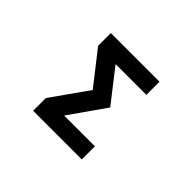

<svg xmlns="http://www.w3.org/2000/svg" viewBox="-141 -1006 1283 1283"><g transform="rotate(45 500.0 -365.0)"><path d="M622.1 -377.9 442.4 -122.1H733.4V2H273.4V-118.2L457 -377.9L273.4 -612.3V-732.4H733.4V-608.4H442.4Z"/></g></svg>

Font: Gen Shin Gothic Monospace Bold
Style: Bold
Weight: 700
Designer: [Source Han Sans]
Ryoko NISHIZUKA  (kana & ideographs); Paul D. Hunt (Latin, Greek & Cyrillic); Wenlong ZHANG  (bopomofo
Version: Version 1.002.20150607